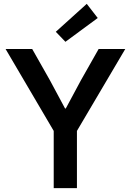

<svg xmlns="http://www.w3.org/2000/svg" viewBox="-20 -973 677 993"><path d="M257.8 -295.9 8.8 -719.7H146.5L238.3 -557.6L316.4 -412.1H320.3L398.4 -557.6L490.2 -719.7H627.9L377.9 -295.9V0H257.8ZM268.6 -808.6 428.7 -953.1 485.4 -879.9 318.4 -756.8Z"/></svg>

Font: Reddit Sans Chocolate SemiBold
Style: Regular
Weight: 600
Designer: Stephen Hutchings
Foundry: Reddit
Version: Version 1.011